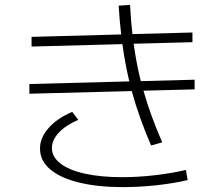

<svg xmlns="http://www.w3.org/2000/svg" viewBox="-20 -766 904 775"><path d="M141.6 -164.1Q140.1 -207.5 174.8 -247.8Q209.5 -288.1 271.5 -314.5L295.9 -282.2Q245.1 -260.3 217.3 -230.5Q189.5 -200.7 189.5 -168.9Q189.5 -132.8 223.6 -106.2Q257.8 -79.6 322 -65.2Q386.2 -50.8 473.6 -50.8Q537.1 -50.8 606 -58.8Q674.8 -66.9 730.5 -80.1L737.3 -39.1Q681.6 -25.9 612.3 -18.3Q543 -10.7 476.6 -10.7Q375 -10.7 299.6 -29.1Q224.1 -47.4 183.1 -82Q142.1 -116.7 141.6 -164.1ZM98.6 -426.8 502 -437.5Q484.4 -510.7 474.1 -587.9L107.4 -578.1V-617.2L469.2 -627Q462.4 -683.1 459 -743.2L504.9 -746.1Q508.8 -676.3 514.6 -628.4L756.8 -634.8V-595.7L519.5 -589.4Q530.8 -508.3 548.3 -438.5L765.6 -444.3V-405.3L559.1 -399.9Q585.9 -303.7 634.8 -191.4L589.8 -178.7Q541 -292 511.7 -398.4L98.6 -387.7Z"/></svg>

Font: Pretendard GOV ExtraLight
Style: Regular
Weight: 200
Designer: Base glyphs from Inter by Rasmus Andersson; Hangeul glyphs from Noto Sans CJK(Source Han Sans) by Jang Soo-young and Kan
Foundry: Kil Hyung-jin
Version: Version 1.309